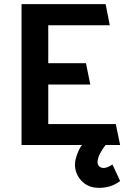

<svg xmlns="http://www.w3.org/2000/svg" viewBox="-20 -700 620 927"><path d="M560 0H490Q477 15 464 39.5Q451 64 451 83Q451 94 458.5 102.5Q466 111 482 111Q488 111 500 106.5Q512 102 523 94L560 174Q536 192 511 199.5Q486 207 458 207Q406 207 374 173.5Q342 140 342 94Q342 74 352.5 45Q363 16 376 0H84V-680H490L510 -578H213V-395H395L416 -292H213V-101H539Z"/></svg>

Font: Palanquin Dark
Style: Regular
Weight: 400
Designer: Pria Ravichandran
Version: Version 1.000